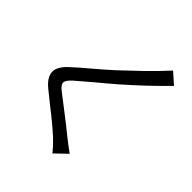

<svg xmlns="http://www.w3.org/2000/svg" viewBox="-91 -930 1183 1183"><g transform="rotate(-45 500.0 -338.5)"><path d="M60 -278Q94 -304 131 -343Q187 -404 259 -497Q295 -542 325 -579Q367 -630 409.5 -634.5Q452 -639 501 -590Q547 -541 602 -475Q653 -414 700 -363Q747 -312 813 -243.5Q879 -175 947 -113L884 -42Q762 -162 650 -290Q602 -345 553 -405Q501 -467 464 -509Q433 -542 413.5 -540Q394 -538 370 -506Q343 -472 306 -423Q243 -340 192 -278Q159 -236 134 -201Z"/></g></svg>

Font: Noto Sans CJK KR Regular (TTF)
Style: Regular
Weight: 400
Designer: Ryoko NISHIZUKA 西塚涼子 (kana & ideographs); Paul D. Hunt (Latin, Greek & Cyrillic); Wenlong ZHANG 张文龙 (bopomofo); Sandoll 
Foundry: Adobe Systems Incorporated
Version: Version 1.004;PS 1.004;hotconv 1.0.82;makeotf.lib2.5.63406